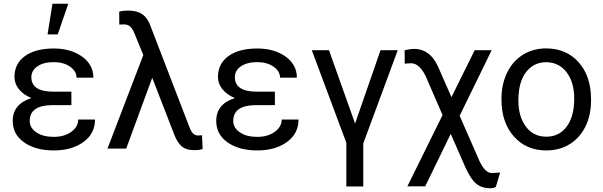

<svg xmlns="http://www.w3.org/2000/svg" viewBox="-20 -798 3239 1031"><path d="M235.4 -613.3H290L346.7 -777.8H261.7ZM139.6 -148.4C139.6 -203.1 177.7 -231.4 253.9 -233.4H363.3V-305.7H267.6C188 -305.7 148.4 -331.5 148.4 -383.8C148.4 -407.7 159.7 -427.2 181.6 -442.4C203.6 -457 232.4 -464.4 269 -464.4C303.7 -464.4 333 -456.1 356.4 -439.9C379.4 -423.3 391.1 -403.8 391.1 -380.9H481.4C481.4 -427.2 461.4 -464.8 420.9 -494.1C380.4 -522.9 329.6 -537.6 269 -537.6C203.1 -537.6 151.9 -523.9 114.3 -497.1C76.7 -470.2 57.6 -432.6 57.6 -384.3C57.6 -336.9 91.3 -294.9 148.4 -271.5C81.5 -250 48.3 -209 48.3 -148.4C48.3 -100.6 68.4 -62.5 108.9 -33.7C149.4 -4.9 202.6 9.8 269 9.8C333.5 9.8 386.7 -5.4 428.2 -35.6C469.7 -65.4 490.2 -106 490.2 -156.2H399.9C399.9 -129.9 387.2 -107.9 362.3 -89.8C336.9 -71.8 305.7 -63 269 -63C230.5 -63 199.7 -70.8 175.8 -86.9C151.9 -103 139.6 -123.5 139.6 -148.4Z M666.5 -741.2C649.4 -741.2 633.8 -739.3 620.1 -735.4L620.6 -666L643.6 -667C672.9 -667 687.5 -653.8 702.6 -617.2L749.5 -502.4L557.1 0H657.7L797.4 -380.4L909.7 -90.8C918.9 -64.9 928.7 -44.9 939 -30.8C949.2 -16.6 960.4 -6.8 973.1 -1C985.8 5.4 1004.9 8.3 1029.8 8.3C1043.5 8.3 1056.2 6.3 1067.9 2.4L1064.9 -71.8L1046.4 -70.3C1023.4 -70.3 1010.7 -81.1 997.6 -114.3L789.1 -655.8C767.6 -717.8 730.5 -741.2 666.5 -741.2Z M1232.4 -148.4C1232.4 -203.1 1270.5 -231.4 1346.7 -233.4H1456.1V-305.7H1360.4C1280.8 -305.7 1241.2 -331.5 1241.2 -383.8C1241.2 -407.7 1252.4 -427.2 1274.4 -442.4C1296.4 -457 1325.2 -464.4 1361.8 -464.4C1396.5 -464.4 1425.8 -456.1 1449.2 -439.9C1472.2 -423.3 1483.9 -403.8 1483.9 -380.9H1574.2C1574.2 -427.2 1554.2 -464.8 1513.7 -494.1C1473.1 -522.9 1422.4 -537.6 1361.8 -537.6C1295.9 -537.6 1244.6 -523.9 1207 -497.1C1169.4 -470.2 1150.4 -432.6 1150.4 -384.3C1150.4 -336.9 1184.1 -294.9 1241.2 -271.5C1174.3 -250 1141.1 -209 1141.1 -148.4C1141.1 -100.6 1161.1 -62.5 1201.7 -33.7C1242.2 -4.9 1295.4 9.8 1361.8 9.8C1426.3 9.8 1479.5 -5.4 1521 -35.6C1562.5 -65.4 1583 -106 1583 -156.2H1492.7C1492.7 -129.9 1480 -107.9 1455.1 -89.8C1429.7 -71.8 1398.4 -63 1361.8 -63C1323.2 -63 1292.5 -70.8 1268.6 -86.9C1244.6 -103 1232.4 -123.5 1232.4 -148.4Z M1746.6 -528.3H1654.3L1839.8 -31.2V203.1H1930.7V-27.8L2115.7 -528.3H2023.4L1886.7 -134.8Z M2203.6 -535.6C2191.9 -535.6 2174.8 -533.2 2152.8 -528.3L2153.3 -456.1L2186.5 -458.5C2221.2 -458.5 2250.5 -428.7 2274.4 -369.1L2356.4 -180.2L2167.5 202.6H2263.2L2400.4 -79.1L2479.5 101.6C2499.5 145 2519.5 174.8 2539.1 189.9C2558.6 205.1 2583 212.9 2612.8 212.9C2625 212.9 2634.8 210.4 2642.6 205.6L2665.5 128.4L2630.4 130.9H2617.7C2595.7 129.9 2574.7 108.4 2554.7 66.9L2448.2 -176.3L2620.1 -528.3H2528.8L2404.3 -276.4L2331.5 -441.9C2302.7 -504.4 2260.3 -535.6 2203.6 -535.6Z M2672.9 -262.7C2672.9 -180.7 2695.3 -114.7 2739.7 -64.9C2784.2 -15.1 2841.8 9.8 2913.6 9.8C2960.9 9.8 3003.4 -1.5 3040 -24.4C3076.7 -47.4 3104.5 -79.1 3124.5 -120.1C3144 -160.6 3153.8 -207 3153.8 -258.3V-264.6C3153.8 -347.2 3131.8 -413.6 3087.4 -463.4C3043 -513.2 2984.4 -538.1 2912.6 -538.1C2866.2 -538.1 2824.7 -526.9 2788.6 -504.4C2752 -481.9 2723.6 -450.2 2703.6 -408.7C2683.1 -367.2 2672.9 -320.8 2672.9 -269ZM2763.7 -258.3C2763.7 -324.2 2777.3 -375 2804.7 -410.6C2832 -446.3 2868.2 -463.9 2912.6 -463.9C2958 -463.9 2994.6 -445.8 3022.5 -410.2C3049.8 -374 3063.5 -327.1 3063.5 -269C3063.5 -204.1 3049.8 -153.8 3022.9 -118.2C2996.1 -82 2959.5 -64 2913.6 -64C2868.2 -64 2831.5 -81.5 2804.7 -117.2C2777.3 -152.8 2763.7 -199.7 2763.7 -258.3Z"/></svg>

Font: Roboto
Style: Regular
Weight: 400
Designer: Google
Version: Version 2.137; 2017